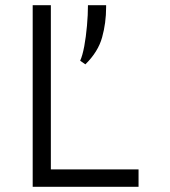

<svg xmlns="http://www.w3.org/2000/svg" viewBox="-20 -720 656 740"><path d="M106 0V-700H176V-67H514V0ZM309 -472 289 -486Q298 -505.5 304.8 -542Q311.5 -578.5 315.2 -620.8Q319 -663 319 -700H389V-692Q389 -631.5 373.5 -575.8Q358 -520 309 -472Z"/></svg>

Font: Overpass Mono Light
Style: Regular
Weight: 300
Monospace: yes
Designer: Delve Withrington, Dave Bailey
Foundry: Delve Fonts LLC
Version: Version 4.000